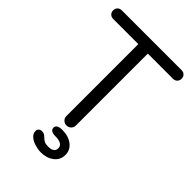

<svg xmlns="http://www.w3.org/2000/svg" viewBox="-293 -892 1244 1244"><g transform="rotate(45 328.5 -270.0)"><path d="M328 0Q310 0 297.5 -12.5Q285 -25 285 -43V-781H372V-43Q372 -25 359.5 -12.5Q347 0 328 0ZM55 -702Q37 -702 26 -713Q15 -724 15 -741Q15 -759 26 -770Q37 -781 55 -781H602Q620 -781 631 -770Q642 -759 642 -741Q642 -724 631 -713Q620 -702 602 -702ZM334 241Q308 241 279.5 232.5Q251 224 231.5 207.5Q212 191 212 167Q212 154 220.5 146Q229 138 243 138Q257 138 266.5 144Q276 150 284.5 159Q293 168 305.5 174.5Q318 181 340 181Q369 181 382.5 171Q396 161 396 141Q396 122 379 111Q362 100 325 100Q304 100 291.5 92.5Q279 85 279 70Q279 39 330 39Q387 39 423 67Q459 95 459 139Q459 186 423 213.5Q387 241 334 241Z"/></g></svg>

Font: Comfortaa Medium
Style: Regular
Weight: 500
Designer: Johan Aakerlund
Foundry: Johan Aakerlund
Version: Version 3.104; ttfautohint (v1.8.1.43-b0c9)